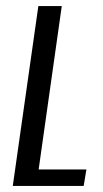

<svg xmlns="http://www.w3.org/2000/svg" viewBox="-20 -611 338 631"><path d="M22 0 106 -591H183L107 -54H264L255 0Z"/></svg>

Font: Alumni Sans Thin Medium
Style: Italic
Weight: 500
Italic angle: -8°
Version: Version 1.016